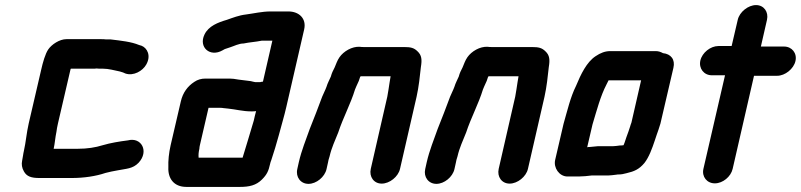

<svg xmlns="http://www.w3.org/2000/svg" viewBox="-20 -672 3149 755"><path d="M67 -40C64 -26 66 -12 74 2C85 22 103 28 135 28H261C310 28 357 21 395 8C409 4 426 1 442 -2C477 -9 502 -8 525 -32C567 -77 536 -134 483 -120C451 -116 414 -110 384 -101C355 -92 323 -87 287 -87H191C196 -109 197 -131 202 -154C203 -163 205 -174 208 -187L257 -398C258 -401 258 -402 259 -402H352C357 -403 363 -403 369 -402H384C408 -402 430 -395 451 -391L464 -387L473 -383C505 -372 541 -393 555 -418C575 -453 559 -483 537 -492L527 -495C496 -508 456 -512 415 -517H397C390 -518 385 -518 379 -518H241C214 -518 183 -497 170 -478C158 -461 148 -425 142 -398L93 -187C84 -148 82 -114 74 -79C71 -67 70 -53 67 -40Z M764 -87C764 -92 765 -96 766 -101L800 -248H846C850 -248 854 -248 858 -247L877 -245C907 -242 935 -234 968 -234C975 -234 981 -234 987 -235C983 -222 981 -210 978 -198C962 -146 949 -99 934 -52H761C760 -64 761 -74 764 -87ZM1003 -349H984C979 -350 973 -351 966 -353C949 -355 935 -357 918 -359L899 -362C890 -363 881 -363 872 -363H787C772 -363 757 -359 744 -350C718 -333 699 -308 691 -273L651 -101C644 -70 641 -40 642 -14C640 29 663 63 713 63H923C960 63 987 57 1010 34C1030 14 1036 0 1042 -27C1043 -31 1044 -36 1047 -43C1058 -77 1066 -102 1076 -139C1085 -174 1098 -216 1106 -252L1176 -556C1186 -599 1156 -627 1114 -627H1044C1010 -627 978 -619 947 -615C920 -612 895 -602 872 -594C838 -584 800 -570 784 -536C760 -486 806 -446 855 -474C857 -475 865 -480 867 -480C872 -482 879 -484 885 -486C901 -491 919 -501 938 -501C961 -506 985 -507 1009 -512H1051L1014 -351C1011 -351 1007 -350 1003 -349Z M1264 -7 1270 -34C1271 -39 1272 -46 1276 -57C1284 -92 1297 -118 1310 -151C1329 -209 1359 -264 1376 -320L1381 -332C1385 -340 1388 -347 1391 -354L1395 -366C1395 -367 1396 -369 1398 -372H1516L1512 -348C1509 -331 1507 -311 1503 -292L1438 -8C1431 23 1450 50 1481 50C1512 50 1546 23 1553 -8L1618 -291C1627 -331 1631 -372 1635 -408C1640 -438 1638 -455 1622 -470C1608 -484 1595 -487 1569 -487H1412C1405 -487 1400 -487 1395 -488C1364 -490 1331 -470 1315 -447C1306 -434 1302 -421 1296 -407C1289 -393 1285 -386 1281 -371C1276 -359 1268 -345 1264 -331L1260 -321C1256 -313 1252 -303 1247 -292C1231 -248 1215 -208 1198 -165C1183 -122 1166 -82 1155 -34L1149 -7C1142 24 1162 51 1193 51C1224 51 1257 24 1264 -7Z M1767 -7 1773 -34C1774 -39 1775 -46 1779 -57C1787 -92 1800 -118 1813 -151C1832 -209 1862 -264 1879 -320L1884 -332C1888 -340 1891 -347 1894 -354L1898 -366C1898 -367 1899 -369 1901 -372H2019L2015 -348C2012 -331 2010 -311 2006 -292L1941 -8C1934 23 1953 50 1984 50C2015 50 2049 23 2056 -8L2121 -291C2130 -331 2134 -372 2138 -408C2143 -438 2141 -455 2125 -470C2111 -484 2098 -487 2072 -487H1915C1908 -487 1903 -487 1898 -488C1867 -490 1834 -470 1818 -447C1809 -434 1805 -421 1799 -407C1792 -393 1788 -386 1784 -371C1779 -359 1771 -345 1767 -331L1763 -321C1759 -313 1755 -303 1750 -292C1734 -248 1718 -208 1701 -165C1686 -122 1669 -82 1658 -34L1652 -7C1645 24 1665 51 1696 51C1727 51 1760 24 1767 -7Z M2389 -97H2330C2320 -96 2310 -95 2299 -94C2296 -94 2292 -94 2289 -93L2310 -183C2327 -239 2341 -294 2365 -340L2373 -356H2501L2463 -190C2460 -183 2459 -178 2458 -175C2456 -169 2454 -162 2451 -154L2443 -132L2436 -111C2435 -108 2434 -105 2432 -101C2427 -100 2423 -100 2418 -100C2410 -99 2398 -97 2389 -97ZM2210 22H2256C2271 22 2292 20 2307 18H2363C2370 18 2378 18 2386 17L2403 15C2407 14 2411 14 2414 14C2423 14 2433 12 2444 9C2474 2 2493 -6 2514 -31C2532 -54 2544 -87 2555 -120L2562 -141C2568 -159 2571 -165 2577 -186L2628 -405C2636 -438 2618 -460 2587 -463C2578 -468 2569 -471 2559 -471H2379C2360 -471 2341 -464 2322 -451C2287 -428 2264 -380 2245 -334C2223 -290 2211 -237 2196 -185L2163 -43C2156 -12 2179 21 2210 22Z M2881 -594 2857 -491H2805C2774 -491 2741 -465 2734 -434C2727 -403 2748 -376 2779 -376H2831L2746 -8C2739 23 2760 49 2791 49C2822 49 2854 23 2861 -8L2945 -374H3036C3067 -374 3101 -401 3108 -432C3115 -463 3094 -489 3063 -489H2972L2996 -594C3003 -625 2984 -652 2953 -652C2922 -652 2888 -625 2881 -594Z"/></svg>

Font: Electronic
Style: UltHvIt
Weight: 900
Version: Version 1.011